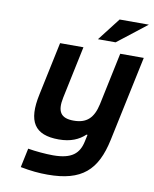

<svg xmlns="http://www.w3.org/2000/svg" viewBox="-95 -751 824 1028"><g transform="rotate(10 317.0 -237.5)"><path d="M536 -37 634 -500H506L446 -215C429 -138 393 -104 322 -104C252 -104 230 -138 246 -215L306 -500H179L118 -211C85 -59 129 9 261 9C326 9 370 -11 403 -42H409L401 -5C387 62 348 98 246 98C206 98 149 93 109 86L87 190C144 201 188 205 235 205C421 205 500 132 536 -37ZM375 -556H471L630 -680H471Z"/></g></svg>

Font: LT Wave Mono Bold
Style: Italic
Weight: 700
Designer: Daniel Lyons
Version: Version 2.5 (Glyphs App)